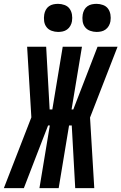

<svg xmlns="http://www.w3.org/2000/svg" viewBox="-61 -978 631 998"><path d="M-41 0 102 -368 80 -735H179L197 -409H211L265 -735H365L311 -409H320L446 -735H550L407 -367L429 0H330L312 -326H298L244 0H144L198 -326H189L132 -179L63 0ZM441 -812Q424 -812 407.5 -818Q391 -824 381 -837Q371 -850 368.5 -867.5Q366 -885 369 -903Q371 -915 377 -926.5Q383 -938 393.5 -945.5Q404 -953 416.5 -955.5Q429 -958 441 -958Q458 -958 474.5 -952Q491 -946 500.5 -933Q510 -920 513 -902.5Q516 -885 513 -867Q511 -855 504.5 -843.5Q498 -832 487.5 -824.5Q477 -817 465 -814.5Q453 -812 441 -812ZM241 -812Q224 -812 207.5 -818Q191 -824 181 -837Q171 -850 168.5 -867.5Q166 -885 169 -903Q171 -915 177 -926.5Q183 -938 193.5 -945.5Q204 -953 216.5 -955.5Q229 -958 241 -958Q258 -958 274.5 -952Q291 -946 300.5 -933Q310 -920 313 -902.5Q316 -885 313 -867Q311 -855 304.5 -843.5Q298 -832 287.5 -824.5Q277 -817 265 -814.5Q253 -812 241 -812Z"/></svg>

Font: Iosevka Term Curly Extrabold
Style: Italic
Weight: 800
Italic angle: -9°
Designer: Belleve Invis
Foundry: Belleve Invis
Version: Version 32.3.0